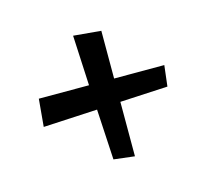

<svg xmlns="http://www.w3.org/2000/svg" viewBox="-96 -685 805 742"><g transform="rotate(30 306.0 -314.0)"><path d="M164 -94 93 -179 235 -321 86 -456 171 -527 306 -392 448 -534 500 -468 372 -326 526 -172 460 -120 309 -255Z"/></g></svg>

Font: Joti One
Style: Regular
Weight: 400
Designer: Eduardo Rodriguez Tunni
Foundry: Eduardo Rodriguez Tunni
Version: Version 1.002; ttfautohint (v1.8.4.7-5d5b);gftools[0.9.24]